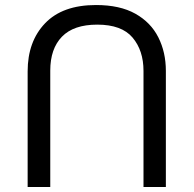

<svg xmlns="http://www.w3.org/2000/svg" viewBox="-20 -734 771 764"><path d="M640 -452Q640 -526 610 -585.5Q580 -645 518.5 -679.5Q457 -714 362 -714Q229 -714 159.5 -641.5Q90 -569 90 -450V10H180V-453Q180 -540 226.5 -588Q273 -636 367 -636Q464 -636 507.5 -584.5Q551 -533 551 -452V10H640Z"/></svg>

Font: malayalam25
Style: Book
Weight: 400
Designer: Jelle Bosma - Monotype Design Team
Foundry: Monotype Imaging Inc.
Version: Version 2.003